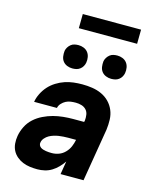

<svg xmlns="http://www.w3.org/2000/svg" viewBox="-134 -1003 868 1098"><g transform="rotate(15 300.0 -454.5)"><path d="M195 8Q172 8 150 5Q128 2 108.5 -6Q89 -14 72.5 -28Q56 -42 46.5 -60.5Q37 -79 35 -101.5Q33 -124 37 -147Q42 -176 56 -204Q70 -232 93 -253Q116 -274 145 -288Q174 -302 202.5 -309.5Q231 -317 260.5 -320Q290 -323 319 -323H384L386 -331Q388 -348 385.5 -365.5Q383 -383 372 -395Q361 -407 344.5 -412Q328 -417 310 -417Q295 -417 280 -415Q265 -413 251.5 -406Q238 -399 227 -387Q216 -375 213 -360H78Q82 -385 94.5 -410Q107 -435 125 -455Q143 -475 167 -490Q191 -505 216.5 -513.5Q242 -522 267.5 -525Q293 -528 319 -528Q349 -528 378.5 -523.5Q408 -519 434 -507Q460 -495 479.5 -475Q499 -455 510 -429Q521 -403 522 -373Q523 -343 519 -313L467 0H331L344 -78Q331 -59 315 -42.5Q299 -26 279.5 -14Q260 -2 238 3Q216 8 195 8ZM251 -103Q272 -103 292.5 -110.5Q313 -118 329 -134.5Q345 -151 353.5 -171Q362 -191 366 -212H320Q306 -212 291.5 -211Q277 -210 263.5 -208Q250 -206 235.5 -201.5Q221 -197 208.5 -190Q196 -183 185.5 -171Q175 -159 173 -145Q171 -137 174.5 -129Q178 -121 184.5 -116.5Q191 -112 199 -109.5Q207 -107 216 -105.5Q225 -104 234 -103.5Q243 -103 251 -103ZM469 -601Q453 -601 438 -607Q423 -613 413.5 -625Q404 -637 401.5 -653.5Q399 -670 401 -687Q403 -698 409.5 -708.5Q416 -719 425.5 -726.5Q435 -734 446.5 -736.5Q458 -739 470 -739Q486 -739 501 -733Q516 -727 525.5 -715Q535 -703 538 -686.5Q541 -670 538 -653Q536 -642 530 -631.5Q524 -621 514 -613.5Q504 -606 492.5 -603.5Q481 -601 469 -601ZM239 -601Q223 -601 208 -607Q193 -613 183.5 -625Q174 -637 171.5 -653.5Q169 -670 171 -687Q173 -698 179.5 -708.5Q186 -719 195.5 -726.5Q205 -734 216.5 -736.5Q228 -739 240 -739Q256 -739 271 -733Q286 -727 295.5 -715Q305 -703 308 -686.5Q311 -670 308 -653Q306 -642 300 -631.5Q294 -621 284 -613.5Q274 -606 262.5 -603.5Q251 -601 239 -601ZM216 -833 217 -917H562L561 -833Z"/></g></svg>

Font: Iosevka Aile Heavy
Style: Italic
Weight: 900
Italic angle: -9°
Designer: Belleve Invis
Foundry: Belleve Invis
Version: Version 31.1.0; ttfautohint (v1.8.4)